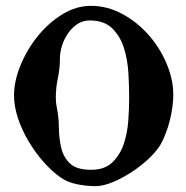

<svg xmlns="http://www.w3.org/2000/svg" viewBox="-20 -623 638 657"><path d="M291 -603Q347 -603 398 -575.5Q449 -548 488 -504Q527 -460 550 -405.5Q573 -351 573 -298Q573 -279 570 -257Q567 -235 561.5 -212.5Q556 -190 548 -169Q540 -148 531 -131Q518 -108 491.5 -82.5Q465 -57 432.5 -35.5Q400 -14 366.5 0Q333 14 306 14Q277 14 244 7.5Q211 1 187 -16Q157 -37 128.5 -69.5Q100 -102 77.5 -140Q55 -178 41.5 -218.5Q28 -259 28 -297Q28 -345 50 -399Q72 -453 108.5 -498.5Q145 -544 192.5 -573.5Q240 -603 291 -603ZM287 -553Q263 -553 244.5 -540.5Q226 -528 212.5 -508.5Q199 -489 192 -466Q185 -443 185 -422Q185 -388 178 -355.5Q171 -323 171 -289Q171 -272 174 -257Q181 -224 181.5 -186.5Q182 -149 189.5 -117Q197 -85 219.5 -63.5Q242 -42 292 -42Q338 -42 364.5 -67.5Q391 -93 403.5 -130.5Q416 -168 419 -210.5Q422 -253 422 -288Q422 -325 419.5 -371Q417 -417 404.5 -457.5Q392 -498 364.5 -525.5Q337 -553 287 -553Z"/></svg>

Font: CAT Altenglisch
Style: Regular
Weight: 400
Designer: Peter Wiegel
Foundry: Peter Wiegel, CAT Fonts
Version: Version 1.000